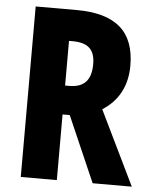

<svg xmlns="http://www.w3.org/2000/svg" viewBox="-52 -823 634 801"><g transform="rotate(5 265.0 -423.0)"><path d="M236 -780H65V-66H216V-341H246L366 -66H530L379 -377C444 -418 480 -482 480 -568C480 -711 401 -780 236 -780ZM231 -649C294 -649 325 -624 325 -561C325 -498 299 -462 233 -462H216V-649Z"/></g></svg>

Font: Noto Sans Malayalam UI ExtraCondensed ExtraBold
Style: Regular
Weight: 800
Width: 2
Designer: Jelle Bosma - Monotype Design Team
Foundry: Monotype Imaging Inc.
Version: Version 2.104